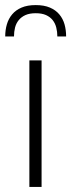

<svg xmlns="http://www.w3.org/2000/svg" viewBox="-28 -735 280 755"><path d="M0 0ZM135.5 -497.5V0H87.5V-497.5ZM112.5 -715Q145.5 -715 168.2 -705.2Q191 -695.5 205.2 -678.5Q219.5 -661.5 225.8 -639.2Q232 -617 232 -591.5H197.5Q197.5 -610 193.2 -626.8Q189 -643.5 179 -656Q169 -668.5 152.8 -675.8Q136.5 -683 112.5 -683Q88.5 -683 72.2 -675.8Q56 -668.5 45.8 -656Q35.5 -643.5 31.2 -626.8Q27 -610 27 -591.5H-7.5Q-7.5 -617 -1 -639.2Q5.5 -661.5 19.8 -678.5Q34 -695.5 56.8 -705.2Q79.5 -715 112.5 -715Z"/></svg>

Font: Lato Light
Style: Regular
Weight: 300
Designer: Lukasz Dziedzic
Foundry: tyPoland Lukasz Dziedzic
Version: Version 2.007; 2014-02-27